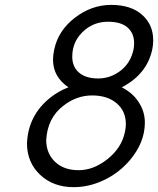

<svg xmlns="http://www.w3.org/2000/svg" viewBox="-20 -751 646 785"><path d="M490.7 -210.9Q494.6 -229 494.6 -243.2Q494.6 -296.9 456.8 -328.9Q418.9 -360.8 356.7 -360.8Q294.4 -360.8 241.2 -320.3Q173.8 -270 168.9 -177.7Q169.4 -123.5 205.1 -89.4Q240.7 -55.2 301.8 -55.2Q362.8 -55.2 419.9 -100.8Q477.1 -146.5 490.7 -210.9ZM328.6 -629.9Q275.4 -586.4 275.4 -519.5Q275.4 -478 303.2 -454.1Q331.1 -430.2 381.3 -430.2Q431.6 -430.2 472.9 -461.9Q514.2 -493.7 525.9 -548.8Q528.3 -560.5 528.3 -575.2Q528.3 -614.7 501.7 -638.4Q475.1 -662.1 421.6 -662.1Q368.2 -662.1 328.6 -629.9ZM606.4 -586.4V-582.5Q606.4 -567.4 602.5 -548.8Q581.1 -447.8 478 -394Q510.7 -377.4 532.7 -352.5Q572.3 -306.2 572.3 -250Q572.3 -168.5 510.7 -95.7Q466.3 -43.9 405.5 -14.9Q344.7 14.2 281.2 14.2Q197.8 14.2 144.3 -36.1Q90.8 -86.4 90.3 -164.1Q94.7 -279.8 186.5 -352.5Q221.7 -379.9 259.8 -394Q196.8 -437 196.8 -506.3V-508.8Q196.8 -524.4 201.7 -548.8Q218.3 -626.5 286.4 -678.7Q354.5 -731 434.8 -731Q515.1 -731 560.8 -690.7Q606.4 -650.4 606.4 -586.4Z"/></svg>

Font: Tuffy
Style: Italic
Weight: 400
Italic angle: -12°
Designer: Thatcher Ulrich, Karoly Barta and Michael Everson
Version: Version 001.271